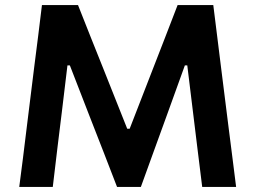

<svg xmlns="http://www.w3.org/2000/svg" viewBox="-20 -733 1002 753"><path d="M55.5 0Q63 -56 70 -112.5Q77 -169 85 -234.5L114.5 -472.5Q123 -537.5 130 -594.5Q137 -651.5 144.5 -713H286Q312 -647 336.2 -586.2Q360.5 -525.5 384.5 -465.5L479 -228H488.5L580.5 -465Q604 -525.5 627.2 -585.2Q650.5 -645 676.5 -713H816.5Q824 -652.5 831.2 -595.2Q838.5 -538 846.5 -472L876.5 -233Q885 -168 891.8 -112.8Q898.5 -57.5 906 0H773Q762.5 -81.5 753.8 -155Q745 -228.5 737 -292.5L714.5 -476.5H705L633.5 -278.5Q607.5 -206 581.2 -134.5Q555 -63 532.5 0H439Q416 -60.5 387.2 -134Q358.5 -207.5 331 -278L254 -476.5H244.5L222.5 -293.5Q214.5 -229 205.5 -155.2Q196.5 -81.5 187 0Z"/></svg>

Font: Commissioner SemiBold
Style: Regular
Weight: 600
Designer: Kostas Bartsokas
Foundry: Kostas Bartsokas
Version: Version 1.000; ttfautohint (v1.8.3)